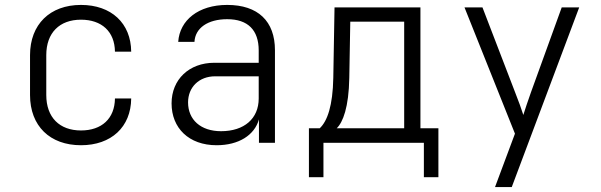

<svg xmlns="http://www.w3.org/2000/svg" viewBox="-20 -580 2440 780"><path d="M309 10C432 10 512 -64 513 -180H447C446 -98 393 -50 309 -50C222 -50 168 -103 168 -194V-356C168 -447 222 -500 309 -500C393 -500 446 -452 447 -370H513C512 -486 432 -560 309 -560C183 -560 102 -481 102 -356V-194C102 -68 183 10 309 10Z M860 10C950 10 1014 -31 1032 -95V0H1097V-376C1097 -494 1028 -560 903 -560C786 -560 710 -498 704 -410H770C773 -466 824 -502 903 -502C987 -502 1031 -458 1031 -375V-325H851C748 -325 677 -257 677 -160C677 -60 747 10 860 10ZM878 -47C795 -47 744 -94 744 -164C744 -226 789 -270 854 -270H1031V-180C1031 -98 972 -47 878 -47Z M1235 140H1294V0H1702V140H1761V-59H1688V-550H1339L1334 -264C1332 -151 1310 -88 1279 -59H1235ZM1348 -59C1373 -83 1397 -144 1399 -264L1403 -492H1622V-59Z M1991 180H2059L2333 -550H2262L2137 -205C2125 -171 2112 -133 2106 -113C2100 -133 2086 -171 2073 -204L1940 -550H1867L2072 -37Z"/></svg>

Font: JetBrains Mono ExtraLight
Style: Regular
Weight: 240
Monospace: yes
Designer: Philipp Nurullin, Konstantin Bulenkov
Foundry: JetBrains
Version: Version 2.305